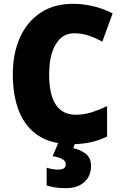

<svg xmlns="http://www.w3.org/2000/svg" viewBox="-20 -837 637 1004"><path d="M368 -663Q306 -663 271.5 -605.5Q237 -548 237 -447Q237 -237 377 -237Q420 -237 460 -250Q500 -263 540 -282V-123Q497 -102 451.5 -92.5Q406 -83 354 -83Q249 -83 181 -127.5Q113 -172 80 -254Q47 -336 47 -448Q47 -557 84 -640Q121 -723 191.5 -770Q262 -817 363 -817Q413 -817 465.5 -805Q518 -793 569 -767L515 -619Q479 -639 443.5 -651Q408 -663 368 -663ZM456 31Q456 84 420.5 115.5Q385 147 324 147Q293 147 267.5 143Q242 139 224 133V40Q240 45 255 47.5Q270 50 285 50Q324 50 324 22Q324 -10 255 -20L286 -93H374L363 -62Q398 -55 427 -34Q456 -13 456 31Z"/></svg>

Font: Noto Sans Telugu UI SemiCondensed Black
Style: Regular
Weight: 900
Width: 4
Designer: Jelle Bosma - Monotype Design Team
Foundry: Monotype Imaging Inc.
Version: Version 2.005; ttfautohint (v1.8.4.7-5d5b)